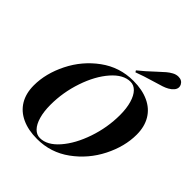

<svg xmlns="http://www.w3.org/2000/svg" viewBox="-258 -1118 1293 1293"><g transform="rotate(45 388.5 -471.5)"><path d="M42 0ZM561.5 -876Q592.8 -905.3 609.9 -919.7Q627 -934.1 646.5 -944.8Q667.5 -956.5 689.5 -956.5Q723.6 -956.5 737.8 -929.2Q742.7 -919.4 742.7 -909.2Q742.7 -892.6 730.2 -877.7Q717.8 -862.8 697.8 -851.6Q680.7 -841.8 659.9 -835Q639.2 -828.1 602.1 -817.4Q515.1 -792 463.4 -772L456.5 -783.7Q503.4 -820.8 561.5 -876ZM494.6 -722.2Q579.1 -722.2 640.4 -693.8Q701.7 -665.5 734.1 -611.3Q766.6 -557.1 766.6 -481Q766.6 -368.2 708.3 -252.7Q649.9 -137.2 545.9 -61.5Q441.9 14.2 312.5 14.2Q228 14.2 167 -14.2Q106 -42.5 73.7 -96.4Q41.5 -150.4 41.5 -226.1Q41.5 -339.4 99.4 -455.1Q157.2 -570.8 260.7 -646.5Q364.3 -722.2 494.6 -722.2ZM213.4 -212.9Q213.4 -148.9 227.1 -101.6Q240.7 -54.2 265.1 -29.1Q289.6 -3.9 321.3 -3.9Q389.6 -3.9 452.6 -75.9Q515.6 -147.9 554.7 -262.2Q593.8 -376.5 593.8 -495.1Q593.8 -559.1 579.8 -606.4Q565.9 -653.8 541.5 -679Q517.1 -704.1 485.4 -704.1Q417.5 -704.1 354.2 -632.1Q291 -560.1 252.2 -445.8Q213.4 -331.5 213.4 -212.9Z"/></g></svg>

Font: TypoPRO Playfair Display
Style: Bold Italic
Weight: 700
Italic angle: -14.9847°
Designer: Claus Eggers Sørensen
Foundry: Claus Eggers Sørensen
Version: Version 1.004;PS 001.004;hotconv 1.0.70;makeotf.lib2.5.58329